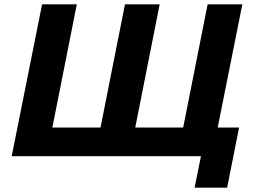

<svg xmlns="http://www.w3.org/2000/svg" viewBox="-20 -720 1167 885"><path d="M480 -132 436 -95 556 -700H716L596 -95L567 -132H863L817 -95L937 -700H1097L957 0H34L174 -700H334L214 -95L186 -132ZM877 145 914 -38 944 0H797L825 -132H1082L1027 145Z"/></svg>

Font: MOST Montserrat
Style: Bold Italic
Weight: 700
Italic angle: -11.3°
Designer: Julieta Ulanovsky
Foundry: Julieta Ulanovsky
Version: Version 8.000;March 11, 2024;FontCreator 15.0.0.2926 64-bit